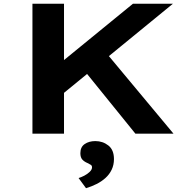

<svg xmlns="http://www.w3.org/2000/svg" viewBox="-20 -720 1050 1034"><path d="M269.1 -174.5 229.6 -318.9 696.1 -700H911.3ZM154.7 0V-700H324.7V0ZM709.3 0 418.4 -359.5 521.8 -471.4 914.5 0ZM443.3 293.5 403.2 238.9Q417.2 234.7 433.8 226.2Q450.4 217.6 463 205.5Q475.6 193.4 475.6 181.2Q475.6 172 468.9 167.6Q462.3 163.3 451 158Q433.1 150.4 422.9 138.8Q412.8 127.2 412.8 104.9Q412.8 71.7 436.1 55.8Q459.4 39.8 493.3 39.8Q533.4 39.8 563.5 63.4Q593.7 87 593.7 136.9Q593.7 168.2 581.5 193.7Q569.4 219.2 548 238.5Q526.5 257.8 499.5 271.2Q472.5 284.7 443.3 293.5Z"/></svg>

Font: Lexend Tera
Style: Regular
Weight: 400
Designer: Bonnie Shaver-Troup, Thomas Jockin
Foundry: Lexend
Version: Version 1.007